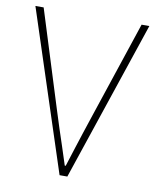

<svg xmlns="http://www.w3.org/2000/svg" viewBox="-77 -720 636 780"><g transform="rotate(10 241.0 -330.0)"><path d="M222 0 6 -660H40L164 -264Q177 -222 188.5 -187Q200 -152 211.5 -117.5Q223 -83 236 -42H240Q253 -83 264 -117.5Q275 -152 286.5 -187Q298 -222 312 -264L444 -660H476L254 0Z"/></g></svg>

Font: SourceSans3VF
Style: Regular
Weight: 200
Designer: Paul D. Hunt
Foundry: Adobe
Version: Version 3.052;hotconv 1.1.0;makeotfexe 2.6.0